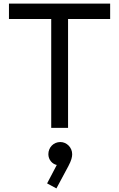

<svg xmlns="http://www.w3.org/2000/svg" viewBox="-20 -714 665 1072"><path d="M266 0H360V-608H595V-694H30V-608H266ZM295 338 362 213C379 181 383 162 383 147C383 109 352 79 317 79C279 79 250 109 250 147C250 178 272 202 297 207L243 310Z"/></svg>

Font: Outfit
Style: Regular
Weight: 400
Designer: Rodrigo Fuenzalida
Foundry: fragTYPE
Version: Version 1.100;gftools[0.9.27]